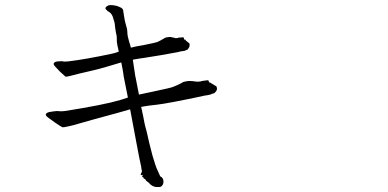

<svg xmlns="http://www.w3.org/2000/svg" viewBox="-20 -705 1540 763"><path d="M471.7 -400.4Q469.7 -413.1 469.7 -415Q467.8 -428.7 461.9 -457Q386.7 -433.6 347.7 -424.8Q307.6 -416 289.1 -411.1Q270.5 -406.2 258.8 -403.3Q243.2 -399.4 240.2 -400.4Q238.3 -401.4 217.8 -420.9Q210 -429.7 200.2 -439.5Q190.4 -449.2 194.3 -454.6Q198.2 -460 208.5 -460.9Q218.8 -461.9 226.6 -461.9Q233.4 -459 250 -460.9Q318.4 -468.8 427.7 -492.2Q440.4 -495.1 452.1 -500Q445.3 -528.3 444.3 -539.1Q444.3 -559.6 443.4 -563.5Q440.4 -575.2 438.5 -588.9Q435.5 -613.3 435.5 -614.3Q435.5 -615.2 427.7 -639.6Q422.9 -652.3 411.1 -659.2Q409.2 -660.2 407.2 -661.1Q407.2 -662.1 405.3 -664.1Q402.3 -667 400.4 -668Q395.5 -676.8 411.1 -683.6Q417 -685.5 425.8 -684.6Q435.5 -683.6 443.4 -681.6Q453.1 -678.7 460 -674.8Q465.8 -672.9 468.8 -666Q470.7 -664.1 469.7 -661.1Q469.7 -658.2 470.7 -655.3Q471.7 -651.4 471.7 -648.4Q471.7 -646.5 472.7 -642.6Q475.6 -623 478.5 -613.3Q480.5 -604.5 482.4 -598.6Q484.4 -593.8 485.4 -585.9Q486.3 -580.1 486.3 -573.2Q486.3 -567.4 488.3 -558.6Q491.2 -547.9 493.2 -539.1Q497.1 -528.3 499 -519.5Q499 -517.6 500 -515.6Q522.5 -521.5 548.8 -525.4Q597.7 -535.2 605.5 -538.1Q612.3 -541 619.1 -544.9Q621.1 -545.9 623 -547.4Q625 -548.8 627.9 -549.8Q631.8 -551.8 635.7 -554.7Q639.6 -556.6 649.4 -557.6Q655.3 -558.6 660.2 -557.6Q665 -556.6 668 -555.7L673.8 -554.7Q676.8 -553.7 677.7 -553.2Q678.7 -552.7 681.6 -553.7H686.5Q687.5 -553.7 689.5 -555.7H694.3L705.1 -556.6Q708 -557.6 708 -556.6L709 -555.7H710L710.9 -553.7V-549.8Q710.9 -546.9 713.9 -547.9Q716.8 -548.8 717.8 -544.9Q718.8 -543 723.6 -540Q724.6 -538.1 726.6 -537.1Q728.5 -535.2 731 -534.2Q733.4 -533.2 733.4 -527.3Q734.4 -520.5 729.5 -513.7Q725.6 -506.8 722.7 -506.8L720.7 -505.9Q717.8 -505.9 715.8 -503.9Q713.9 -502 706.1 -502Q700.2 -501 694.3 -500Q689.5 -499 687.5 -498Q621.1 -485.4 556.6 -475.6Q528.3 -471.7 507.8 -467.8Q515.6 -417 515.6 -416Q515.6 -412.1 521.5 -383.8L532.2 -329.1Q552.7 -334 591.8 -341.8Q657.2 -355.5 667 -359.4Q676.8 -363.3 685.5 -367.2Q688.5 -368.2 691.4 -370.1Q693.4 -371.1 697.3 -373Q703.1 -376 708 -378.9Q713.9 -380.9 725.6 -382.8Q733.4 -383.8 740.2 -382.8Q747.1 -382.8 751 -381.8L759.8 -380.9Q763.7 -380.9 764.6 -379.9Q765.6 -379.9 769.5 -380.9H776.4Q779.3 -382.8 781.2 -382.8L787.1 -383.8L801.8 -385.7Q805.7 -386.7 805.7 -385.7L807.6 -384.8H809.6V-382.8L810.5 -378.9Q810.5 -377 814.5 -377Q816.4 -377 819.3 -374Q822.3 -373 828.1 -369.1Q830.1 -367.2 832 -366.2Q835 -364.3 837.9 -363.3Q840.8 -362.3 841.8 -356.4Q843.8 -348.6 837.9 -341.3Q832 -334 829.1 -334L825.2 -333Q822.3 -333 819.3 -330.1Q817.4 -329.1 806.6 -327.1Q798.8 -326.2 791 -324.7Q783.2 -323.2 781.2 -322.3Q646.5 -293.9 604.5 -289.1Q566.4 -285.2 541 -280.3L548.8 -244.1Q554.7 -211.9 557.6 -201.2Q563.5 -180.7 565.4 -170.9Q567.4 -160.2 573.2 -136.7Q584 -96.7 585.9 -86.9Q600.6 -39.1 601.6 -38.1Q614.3 -9.8 615.2 -7.8Q617.2 -2.9 620.1 -2Q623 -1 624 1Q627 3.9 628.9 10.7Q630.9 20.5 627 28.3Q622.1 38.1 613.3 38.1Q599.6 38.1 598.6 38.1Q589.8 36.1 585 33.2Q580.1 30.3 578.1 28.3Q576.2 26.4 572.3 22.5Q570.3 19.5 566.4 17.6Q562.5 14.6 560.5 12.7Q559.6 8.8 551.8 3.9Q548.8 2 549.8 2Q551.8 -1 547.9 -1Q545.9 -1 544.9 -2Q544.9 -2.9 545.9 -5.9Q546.9 -9.8 548.8 -10.7Q534.2 -4.9 542 -18.6Q544.9 -23.4 543.9 -27.3Q542 -32.2 542 -35.2Q542 -38.1 541 -43Q537.1 -56.6 519.5 -151.4Q509.8 -206.1 499 -260.7L497.1 -270.5Q464.8 -260.7 352.5 -230.5Q325.2 -222.7 293.9 -213.9Q275.4 -208 252.9 -203.1Q230.5 -198.2 228.5 -199.2Q224.6 -200.2 197.3 -218.8Q185.5 -227.5 171.9 -237.3Q158.2 -247.1 163.1 -252.9Q167 -258.8 181.6 -260.7Q201.2 -263.7 206.1 -263.7Q224.6 -261.7 237.3 -263.7Q392.6 -288.1 458 -307.6Q476.6 -313.5 488.3 -317.4Z"/></svg>

Font: ToneOZ-Zhuyin-Tsuipita-TC
Style: Regular
Weight: 400
Designer: ÂÆ£ÂøóÂáåJeffrey Xuan(jeffreyx@gmail.com, ToneOZ.com) ÈòøÂù§(cjkFonts)
Foundry: ToneOZ
Version: Version 0.240710